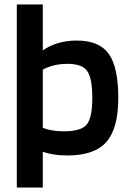

<svg xmlns="http://www.w3.org/2000/svg" viewBox="-20 -685 581 857"><path d="M171 152H55V-665H171V-460Q200 -481 239 -492.5Q278 -504 323 -504Q423 -504 465.5 -444.5Q508 -385 508 -248Q508 -112 455 -51.5Q402 9 281 9Q247 9 219 4.5Q191 0 171 -8ZM392 -248Q392 -335 369.5 -367.5Q347 -400 282 -400Q250 -400 222 -393.5Q194 -387 171 -374V-115Q189 -107 212.5 -103Q236 -99 266 -99Q343 -99 367.5 -129.5Q392 -160 392 -248Z"/></svg>

Font: Blinker SemiBold
Style: Regular
Weight: 600
Designer: Juergen Huber
Foundry: supertype
Version: Version 1.015;PS 1.15;hotconv 1.0.88;makeotf.lib2.5.647800